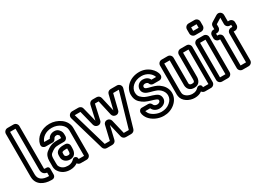

<svg xmlns="http://www.w3.org/2000/svg" viewBox="-25 -1356 2789 2051"><g transform="rotate(-30 1369.5 -330.0)"><path d="M188 -25C113 -25 64 -52 64 -118V-642H131V-137C131 -103 147 -72 189 -67V-25ZM134 -692H61C35 -692 14 -671 14 -645V-118C14 -14 103 25 188 25H201C222 25 239 8 239 -13V-87C239 -104 227 -116 210 -116H205C176 -116 181 -115 181 -137V-645C181 -671 160 -692 134 -692Z M553 -308V-328C553 -347 550 -369 528 -391C514 -407 495 -413 474 -413C435 -413 407 -393 394 -366H325C339 -412 391 -457 469 -457C551 -457 620 -403 620 -341V-25H553V-31C553 -55 522 -76 500 -54C482 -36 461 -19 420 -19C376 -19 348 -34 330 -63C321 -78 321 -86 321 -109V-163C321 -194 328 -212 342 -222C380 -251 395 -262 449 -262H508C533 -262 553 -283 553 -308ZM550 25H623C649 25 670 4 670 -22V-341C670 -441 567 -507 469 -507C365 -507 289 -442 274 -367C272 -357 272 -345 279 -335C289 -320 306 -316 318 -316H400C419 -316 430 -327 437 -340C443 -351 448 -363 474 -363C485 -363 489 -360 491 -357C506 -340 503 -350 503 -328V-312H449C385 -312 352 -293 312 -262C282 -239 271 -202 271 -163V-109C271 -92 268 -65 288 -36C315 7 362 31 420 31C458 31 488 20 511 4C519 16 533 25 550 25ZM506 -234H484C434 -234 388 -216 388 -164V-140C388 -94 430 -65 473 -65C547 -65 553 -131 553 -163V-187C553 -213 532 -234 506 -234ZM484 -184H503V-163C503 -127 503 -115 473 -115C450 -115 438 -130 438 -140V-164C438 -174 440 -184 484 -184Z M1110 -25 1069 -198C1059 -244 990 -249 979 -198L938 -25H875L751 -451H821L868 -265C880 -221 948 -215 959 -267L1000 -451H1046L1088 -265C1098 -221 1167 -214 1179 -265L1225 -451H1295L1172 -25ZM1108 25H1173C1196 25 1213 10 1219 -9L1344 -441C1353 -473 1329 -501 1299 -501H1222C1199 -501 1181 -485 1177 -465L1134 -289L1094 -464C1090 -484 1072 -501 1048 -501H998C974 -501 957 -484 952 -464L913 -289L869 -465C865 -485 847 -501 824 -501H747C718 -501 693 -473 702 -441L828 -9C834 10 850 25 873 25H940C963 25 982 9 986 -11L1024 -173L1062 -11C1067 11 1086 25 1108 25Z M1708 -370H1650C1637 -403 1602 -418 1569 -418C1518 -418 1488 -379 1488 -342C1488 -288 1537 -272 1569 -263L1606 -253C1648 -240 1661 -236 1686 -213C1708 -192 1721 -164 1721 -138C1721 -106 1709 -80 1680 -55C1651 -30 1616 -18 1574 -18C1521 -18 1465 -47 1441 -79C1439 -81 1429 -100 1425 -112H1484C1485 -111 1486 -111 1486 -111C1501 -77 1535 -59 1570 -59C1618 -59 1661 -89 1661 -134C1661 -156 1654 -178 1635 -192C1620 -203 1600 -211 1575 -219L1551 -226C1499 -242 1483 -247 1449 -280C1437 -292 1428 -311 1428 -341C1428 -394 1481 -457 1576 -457C1639 -457 1692 -419 1708 -370ZM1570 -109C1550 -109 1535 -121 1531 -131C1525 -145 1514 -162 1490 -162H1411C1385 -162 1373 -138 1373 -122C1373 -92 1392 -61 1401 -49C1437 -1 1505 32 1574 32C1626 32 1673 16 1712 -17C1751 -50 1771 -92 1771 -138C1771 -180 1752 -220 1720 -249C1689 -278 1660 -290 1619 -301L1581 -311C1547 -320 1538 -328 1538 -342C1538 -353 1546 -368 1569 -368C1588 -368 1600 -359 1603 -353C1610 -335 1621 -320 1644 -320H1719C1744 -320 1762 -342 1760 -365C1757 -400 1735 -433 1707 -458C1671 -490 1626 -507 1576 -507C1459 -507 1378 -428 1378 -341C1378 -301 1389 -268 1413 -244C1453 -205 1485 -194 1537 -178L1561 -171C1582 -165 1598 -157 1605 -152C1608 -150 1611 -146 1611 -134C1611 -127 1600 -109 1570 -109Z M2087 -30C2087 -64 2048 -68 2032 -52C2014 -34 1997 -19 1956 -19C1906 -19 1861 -50 1857 -83C1856 -90 1855 -99 1855 -118V-451H1922V-154C1922 -141 1920 -115 1942 -89C1959 -70 1982 -65 2006 -65C2073 -65 2087 -121 2087 -154V-451H2154V-25H2087ZM2084 25H2157C2183 25 2204 4 2204 -22V-454C2204 -480 2183 -501 2157 -501H2084C2058 -501 2037 -480 2037 -454V-154C2037 -127 2035 -115 2006 -115C1988 -115 1981 -121 1981 -121C1970 -134 1972 -133 1972 -154V-454C1972 -480 1951 -501 1925 -501H1852C1826 -501 1805 -480 1805 -454V-118C1805 -101 1804 -89 1807 -76C1817 -9 1891 31 1956 31C1994 31 2022 21 2045 4C2053 15 2067 25 2084 25Z M2297 -25V-451H2364V-25ZM2414 -22V-454C2414 -480 2393 -501 2367 -501H2294C2268 -501 2247 -480 2247 -454V-22C2247 4 2268 25 2294 25H2367C2393 25 2414 4 2414 -22ZM2297 -598V-642H2364V-598ZM2414 -595V-645C2414 -671 2393 -692 2367 -692H2294C2268 -692 2247 -671 2247 -645V-595C2247 -569 2268 -548 2294 -548H2367C2393 -548 2414 -569 2414 -595Z M2504 -426H2494V-451H2504C2530 -451 2551 -472 2551 -498V-533C2551 -534 2552 -534 2552 -534L2618 -575V-498C2618 -472 2639 -451 2665 -451H2681V-426H2665C2639 -426 2618 -405 2618 -379V-25H2551V-379C2551 -405 2530 -426 2504 -426ZM2668 -22V-376H2684C2710 -376 2731 -397 2731 -423V-454C2731 -480 2710 -501 2684 -501H2668V-581C2668 -614 2631 -642 2596 -620L2523 -575C2511 -567 2501 -555 2501 -536V-501H2491C2465 -501 2444 -480 2444 -454V-423C2444 -397 2465 -376 2491 -376H2501V-22C2501 4 2522 25 2548 25H2621C2647 25 2668 4 2668 -22Z"/></g></svg>

Font: DIN Rundschrift
Style: BreitKont
Weight: 400
Width: 7
Version: Version 1.027